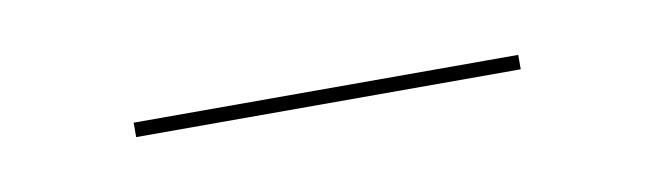

<svg xmlns="http://www.w3.org/2000/svg" viewBox="-21 -334 402 118"><g transform="rotate(-10 180.0 -275.5)"><path d="M60 -279.5H300V-270.5H60Z"/></g></svg>

Font: Bodoni* 24pt Fatface
Style: Regular
Weight: 900
Version: Version 2.3